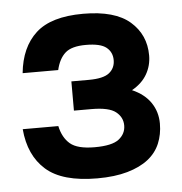

<svg xmlns="http://www.w3.org/2000/svg" viewBox="-43 -551 572 602"><g transform="rotate(-5 242.5 -250.0)"><path d="M240 -509Q340 -509 387.5 -467.5Q435 -426 435 -361Q435 -329 419.5 -302Q404 -275 372 -257Q411 -240 430.5 -211Q450 -182 450 -145Q450 -111 438 -82.5Q426 -54 400.5 -34Q375 -14 335 -2.5Q295 9 240 9Q130 9 78.5 -36.5Q27 -82 20 -165H132Q140 -128 163 -108.5Q186 -89 240 -89Q295 -89 316.5 -106Q338 -123 338 -149Q338 -175 316.5 -192Q295 -209 240 -209H185V-301H240Q286 -301 304.5 -316Q323 -331 323 -356Q323 -381 304.5 -396Q286 -411 240 -411Q195 -411 175 -393Q155 -375 147 -340H35Q43 -421 91 -465Q139 -509 240 -509Z"/></g></svg>

Font: Retni Sans
Style: Bold
Weight: 700
Designer: Vitaly Kuzmin
Foundry: ParaType Ltd.
Version: Version 1.00;March 2, 2019;FontCreator 11.5.0.2425 64-bit; t